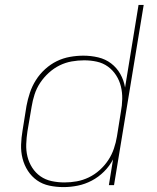

<svg xmlns="http://www.w3.org/2000/svg" viewBox="-20 -755 640 783"><path d="M239 8Q209 8 181 2Q153 -4 131 -19.5Q109 -35 94 -58Q79 -81 72 -108.5Q65 -136 66 -165Q67 -194 72 -223L88 -323Q93 -350 102 -377Q111 -404 126.5 -428.5Q142 -453 164 -473Q186 -493 211.5 -505.5Q237 -518 265 -523Q293 -528 320 -528Q351 -528 380.5 -521Q410 -514 433 -496.5Q456 -479 470.5 -453.5Q485 -428 490 -398L545 -735H566L445 0H424L441 -105Q427 -78 404.5 -55.5Q382 -33 354.5 -18.5Q327 -4 297.5 2Q268 8 239 8ZM243 -11Q268 -11 293 -15.5Q318 -20 342 -31.5Q366 -43 386.5 -61.5Q407 -80 421.5 -102Q436 -124 444.5 -149Q453 -174 457 -199L473 -299Q478 -325 478.5 -351.5Q479 -378 473 -402.5Q467 -427 453.5 -448Q440 -469 420 -483.5Q400 -498 375 -503.5Q350 -509 323 -509Q298 -509 272.5 -504.5Q247 -500 223.5 -488.5Q200 -477 179.5 -458.5Q159 -440 144 -417.5Q129 -395 121 -370Q113 -345 109 -320L92 -220Q88 -194 87 -167.5Q86 -141 92 -116.5Q98 -92 111.5 -71Q125 -50 145 -36Q165 -22 190.5 -16.5Q216 -11 243 -11Z"/></svg>

Font: Iosevka Aile Thin
Style: Italic
Weight: 100
Italic angle: -9°
Designer: Belleve Invis
Foundry: Belleve Invis
Version: Version 31.1.0; ttfautohint (v1.8.4)